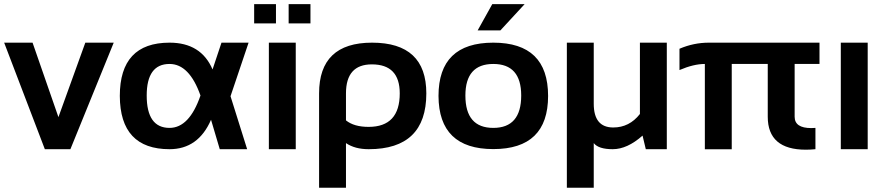

<svg xmlns="http://www.w3.org/2000/svg" viewBox="-20 -718 4269 924"><path d="M0 -512.7H136.7L261.2 -154.3L390.6 -512.7H527.3L318.8 0H195.8Z M556.6 -256.3Q556.6 -512.7 795.9 -512.7Q947.8 -512.7 1002.9 -383.8L1045.9 -512.7H1176.3L1089.4 -254.9L1169.4 0H1037.6L995.6 -141.6Q934.1 0 795.9 0Q557.6 0 556.6 -256.3ZM795.9 -102.5Q891.1 -102.5 944.8 -258.3Q891.1 -410.2 795.9 -410.2Q686 -410.2 686 -258.3Q686 -102.5 795.9 -102.5Z M1403.3 -512.7V0H1273.9V-512.7ZM1474.1 -698.2V-605.5H1369.1V-698.2ZM1308.1 -698.2V-605.5H1203.1V-698.2Z M1645 -138.7Q1683.6 -107.4 1753.9 -107.4Q1903.8 -107.4 1903.8 -268.6Q1903.8 -408.2 1769.5 -408.2Q1645 -408.2 1645 -268.6ZM1770.5 -512.7Q2031.7 -512.7 2031.7 -268.6Q2031.7 0 1754.4 0Q1688 0 1645 -29.3V185.5H1515.6V-268.6Q1515.6 -512.7 1770.5 -512.7Z M2354 -102.5Q2488.3 -102.5 2488.3 -258.3Q2488.3 -410.2 2354 -410.2Q2219.7 -410.2 2219.7 -258.3Q2219.7 -102.5 2354 -102.5ZM2090.3 -256.3Q2090.3 -512.7 2354 -512.7Q2617.7 -512.7 2617.7 -256.3Q2617.7 -0.5 2354 -0.5Q2091.3 -0.5 2090.3 -256.3ZM2349.1 -698.2H2504.9L2388.2 -571.8H2278.8Z M3189 -512.7V0H3087.9L3072.3 -65.4Q2998.5 0 2928.7 0Q2860.4 0 2837.4 -29.3V185.5H2708V-512.7H2837.4V-218.8Q2837.4 -104.5 2931.2 -104.5Q3008.8 -104.5 3059.6 -169.4V-512.7Z M3250 -483.4Q3318.4 -512.7 3391.6 -512.7H3923.8V-410.2H3804.2V-156.2Q3804.2 -101.6 3884.3 -101.6Q3893.6 -101.6 3904.3 -102.5V0Q3879.9 2.4 3858.4 2.4Q3674.8 2.4 3674.8 -156.2V-410.2H3501.5V0.5H3372.1V-410.2Q3318.4 -410.2 3250 -380.9Z M4155.8 -512.7V0H4026.4V-512.7Z"/></svg>

Font: SansationBold
Style: Bold
Weight: 700
Designer: Bernd Montag
Version: Version 1.301